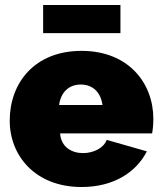

<svg xmlns="http://www.w3.org/2000/svg" viewBox="-20 -740 649 770"><path d="M463 -607V-720H153V-607ZM307 10C436 10 526 -49 569 -133L408 -179C396 -146 354 -126 313 -126C269 -126 225 -149 221 -205H590C593 -221 595 -243 595 -263C595 -407 495 -536 307 -536C119 -536 19 -408 19 -256C19 -115 122 10 307 10ZM217 -319C224 -370 256 -401 304 -401C352 -401 384 -370 391 -319Z"/></svg>

Font: Raleway Black
Style: Regular
Weight: 900
Designer: Matt McInerney, Pablo Impallari, Rodrigo Fuenzalida
Foundry: Matt McInerney, Pablo Impallari, Rodrigo Fuenzalida
Version: Version 3.000g; ttfautohint (v1.5) -l 8 -r 28 -G 28 -x 14 -D